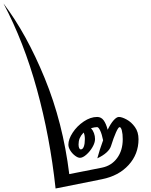

<svg xmlns="http://www.w3.org/2000/svg" viewBox="-227 -1044 863 1095"><path d="M563 -250Q563 -165 506.5 -103Q450 -41 355 -22L90 31Q58 -264 -16.5 -534.5Q-91 -805 -207 -1024Q-76 -852 28 -598Q132 -344 168 -51L355 -88Q409 -99 441 -142.5Q473 -186 473 -250Q473 -280 468 -299.5Q463 -319 455 -319Q448 -319 434.5 -289Q421 -259 406 -211Q400 -192 380 -174Q360 -156 328 -141Q340 -187 361 -244Q354 -279 344.5 -299Q335 -319 327 -319Q313 -319 292 -313Q303 -301 309 -284.5Q315 -268 315 -251Q315 -230 300.5 -205Q286 -180 265.5 -162Q245 -144 229 -144Q217 -144 201 -156Q185 -168 174 -185.5Q163 -203 163 -219Q163 -250 187.5 -287.5Q212 -325 250.5 -351Q289 -377 327 -377Q350 -377 364 -358Q378 -339 387 -304Q404 -339 421 -358Q438 -377 451 -377Q468 -377 495 -362.5Q522 -348 542.5 -319.5Q563 -291 563 -250ZM257 -251Q257 -274 250 -288L248 -286Q234 -271 227.5 -255.5Q221 -240 221 -220Q221 -207 224.5 -199.5Q228 -192 234 -192Q245 -192 251 -208Q257 -224 257 -251Z"/></svg>

Font: Srisakdi
Style: Bold
Weight: 700
Designer: Cadson Demak Co.,Ltd.
Foundry: Cadson Demak Co.,Ltd.
Version: Version 1.000